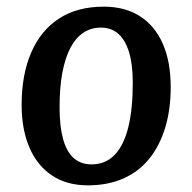

<svg xmlns="http://www.w3.org/2000/svg" viewBox="-20 -543 578 577"><path d="M244 14Q181 14 136.5 -15.5Q92 -45 68.5 -99.5Q45 -154 45 -228Q45 -318 73.5 -384.5Q102 -451 157 -487Q212 -523 292 -523Q356 -523 401 -494Q446 -465 469.5 -411Q493 -357 493 -281Q493 -214 476.5 -159.5Q460 -105 428.5 -66Q397 -27 350.5 -6.5Q304 14 244 14ZM255 -49Q297 -49 324.5 -77.5Q352 -106 365.5 -160.5Q379 -215 379 -294Q379 -349 368 -385.5Q357 -422 336 -441Q315 -460 283 -460Q254 -460 231 -445Q208 -430 192 -400Q176 -370 167.5 -325Q159 -280 159 -220Q159 -164 169.5 -125.5Q180 -87 201.5 -68Q223 -49 255 -49Z"/></svg>

Font: Literata Medium
Style: Italic
Weight: 500
Italic angle: -2°
Designer: Latin by Veronika Burian and Jose Scaglione. Greek by Irene Vlachou. Cyrillic by Vera Evstafieva
Foundry: TypeTogether
Version: Version 3.103;gftools[0.9.29]